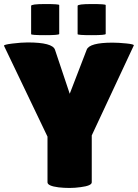

<svg xmlns="http://www.w3.org/2000/svg" viewBox="-31 -920 683 950"><path d="M398 -674Q411 -709 526 -709Q555 -709 594.5 -705Q634 -701 631 -695L423 -250V-18Q423 -1 368 6Q340 10 313 10Q286 10 259 7Q204 0 204 -18V-244L-11 -693Q-15 -699 30 -704.5Q75 -710 106 -710Q229 -710 241 -674L314 -456ZM262 -752Q262 -746 192.5 -746Q123 -746 123 -751V-891Q123 -900 192.5 -900Q262 -900 262 -895ZM492 -752Q492 -746 422.5 -746Q353 -746 353 -751V-891Q353 -900 422.5 -900Q492 -900 492 -895Z"/></svg>

Font: Lilita One Rus
Style: Regular
Weight: 400
Designer: Juan Montoreano
Foundry: Juan Montoreano
Version: Version 1.002